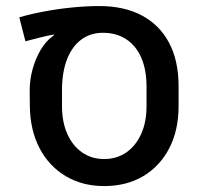

<svg xmlns="http://www.w3.org/2000/svg" viewBox="-20 -610 680 641"><path d="M327.6 11.2Q254.9 11.2 199 -22.2Q143.1 -55.7 111.8 -115.7Q80.6 -175.8 79.6 -255.9L79.1 -308.6Q79.1 -343.8 88.9 -379.2Q98.6 -414.6 115.7 -443.4Q132.8 -472.2 154.3 -487.8Q155.8 -489.3 157.5 -490.7Q159.2 -492.2 161.1 -492.7L160.6 -494.6Q143.1 -492.2 116.2 -485.4Q89.4 -478.5 64.9 -472.2L44.4 -552.2Q83 -563.5 129.2 -572Q175.3 -580.6 222.7 -585.2Q270 -589.8 311.5 -589.8Q395 -589.8 454.1 -558.1Q513.2 -526.4 544.7 -466.8Q576.2 -407.2 576.2 -321.8V-255.9Q576.2 -175.8 545.4 -115.7Q514.6 -55.7 458.7 -22.2Q402.8 11.2 327.6 11.2ZM327.6 -79.1Q370.1 -79.1 401.9 -101.3Q433.6 -123.5 451.4 -163.1Q469.2 -202.6 469.2 -255.4V-320.3Q469.2 -377 451.7 -417.2Q434.1 -457.5 401.4 -479Q368.7 -500.5 323.7 -500.5Q282.2 -500.5 252 -478.3Q221.7 -456.1 204.8 -414.6Q188 -373 187 -314.9V-255.4Q187 -202.6 204.6 -163.1Q222.2 -123.5 253.9 -101.3Q285.6 -79.1 327.6 -79.1Z"/></svg>

Font: Heebo Medium
Style: Regular
Weight: 500
Designer: Oded Ezer
Foundry: Ezer Type House
Version: Version 3.100